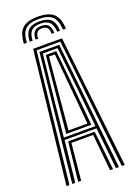

<svg xmlns="http://www.w3.org/2000/svg" viewBox="-178 -1029 760 1094"><g transform="rotate(-20 202.0 -481.5)"><path d="M25.5 0 114.5 -800H289.5L378.8 0H360.8L274.2 -785.5H130L43.5 0ZM60.8 0 142.2 -770.8H262L343.5 0H325.2L299 -250.5H105.2L78.8 0ZM106 -264.8H297.2L274.5 -493L246.5 -756.2H157.5L129.2 -493ZM126 -279.8 146.2 -493 170.2 -742.5H234L258.2 -493L278.2 -279.8ZM144.5 -294H259.5L241.5 -493L219.8 -727.8H184.5L162.8 -493ZM96.5 0 121.8 -236.2H282.5L307.8 0H289.8L268 -222H136.2L114.5 0ZM202 -963.2Q136.5 -963.2 107 -935.8Q77.5 -908.2 74.8 -844.5H92.5Q94.8 -900.5 120.2 -924.8Q145.8 -949 202 -949Q258.2 -949 283.6 -924.8Q309 -900.5 311.8 -844.5H329.2Q326.2 -908.2 296.8 -935.8Q267.2 -963.2 202 -963.2ZM202 -935Q154.8 -935 133.4 -914.1Q112 -893.2 110 -844.5H127.5Q129.2 -885.5 146.5 -903.1Q163.8 -920.8 202 -920.8Q240 -920.8 257.2 -903.1Q274.5 -885.5 276.5 -844.5H294Q291.8 -893.2 270.4 -914.1Q249 -935 202 -935ZM202 -906.8Q173 -906.8 159.8 -892.4Q146.5 -878 145.2 -844.5H161Q161.5 -870.5 171.5 -881.6Q181.5 -892.8 202 -892.8Q222.8 -892.8 232.8 -881.6Q242.8 -870.5 243 -844.5H258.8Q257.2 -878 244.1 -892.4Q231 -906.8 202 -906.8Z"/></g></svg>

Font: Big Shoulders Inline Text Medium
Style: Regular
Weight: 500
Designer: Patric King
Foundry: XO Type Co
Version: Version 1.000